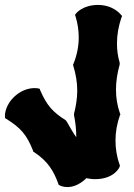

<svg xmlns="http://www.w3.org/2000/svg" viewBox="-37 -722 542 778"><path d="M453 -662C452 -664 422 -702 360 -702C299 -702 272 -669 271 -667L267 -662L269 -656C278 -627 282 -598 282 -570C282 -535 275 -499 261 -464L259 -460L260 -455C270 -423 276 -389 276 -355C276 -324 271 -293 263 -261V-255C269 -225 272 -196 272 -169V-166C259 -184 248 -204 233 -230L229 -235C177 -268 153 -294 126 -356L124 -362L117 -364C116 -364 111 -365 103 -365C86 -365 54 -360 24 -333C-19 -294 -17 -254 -17 -250L-16 -243L-11 -240C47 -204 72 -175 97 -111L98 -107L102 -105C156 -69 180 -31 199 22L201 27L205 29C206 30 218 36 236 36C256 36 281 29 309 4C310 2 312 1 313 0C323 2 335 4 348 4C425 4 447 -43 447 -45L449 -49L448 -54C436 -87 431 -120 431 -153C431 -187 437 -221 449 -255L451 -259L449 -263C438 -294 433 -326 433 -359C433 -391 438 -425 448 -461V-468C440 -494 437 -520 437 -547C437 -580 443 -615 455 -651L458 -657Z"/></svg>

Font: Hanalei Fill
Style: Regular
Weight: 400
Designer: Astigmatic (AOETI)
Foundry: Astigmatic (AOETI)
Version: Version 1.000